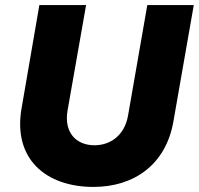

<svg xmlns="http://www.w3.org/2000/svg" viewBox="-20 -720 783 756"><path d="M348 16C509 16 634 -73 663 -243L743 -700H560L484 -264C470 -187 415 -148 352 -148C281 -148 231 -197 246 -285L319 -700H135L65 -294C30 -94 161 16 348 16Z"/></svg>

Font: Fixel Display ExtraBold
Style: Italic
Weight: 800
Italic angle: -10°
Designer: AlfaBravo + MacPaw
Foundry: Kyrylo Tkachov, Marchela Mozhyna, Serhii Makarenko, Maria Weinstein, Zakhar Kryvoshyya
Version: Version 1.210;Glyphs 3.2 (3217)